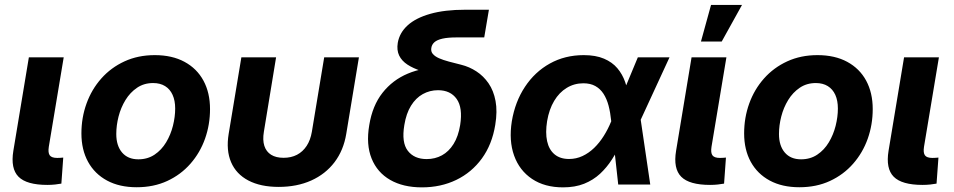

<svg xmlns="http://www.w3.org/2000/svg" viewBox="-20 -768 3971 799"><path d="M177.2 1.5Q90.8 1.5 57.1 -32.5Q23.4 -66.4 35.6 -140.6L100.1 -529.3H245.1L183.1 -157.2Q179.2 -132.3 187 -121.6Q194.8 -110.8 218.3 -110.8Q226.1 -110.8 232.2 -111.3Q238.3 -111.8 243.2 -112.3L235.4 -3.9Q224.6 -2 209.5 -0.2Q194.3 1.5 177.2 1.5Z M548.8 11.2Q477.1 11.2 425.5 -16.6Q374 -44.4 346.4 -94.7Q318.8 -145 318.8 -212.9Q318.8 -278.3 340.1 -337.2Q361.3 -396 401.6 -441.4Q441.9 -486.8 498.3 -512.7Q554.7 -538.6 624 -538.6Q696.3 -538.6 747.8 -510.7Q799.3 -482.9 826.7 -432.4Q854 -381.8 854 -314Q854 -249.5 833.3 -190.9Q812.5 -132.3 772.5 -86.7Q732.4 -41 676 -14.9Q619.6 11.2 548.8 11.2ZM555.7 -105Q594.2 -105 623.3 -124.5Q652.3 -144 671.4 -175.8Q690.4 -207.5 699.7 -244.6Q709 -281.7 709 -316.4Q709 -349.6 698.2 -373.3Q687.5 -397 667 -409.7Q646.5 -422.4 617.2 -422.4Q579.1 -422.4 550.3 -402.8Q521.5 -383.3 502.2 -351.8Q482.9 -320.3 473.4 -283.2Q463.9 -246.1 463.9 -210.4Q463.9 -161.6 488 -133.3Q512.2 -105 555.7 -105Z M1139.6 9.8Q1064.5 9.8 1013.7 -16.8Q962.9 -43.5 941.7 -93Q920.4 -142.6 931.6 -210.9L984.4 -529.3H1128.9L1078.1 -219.7Q1072.3 -185.1 1080.1 -160.9Q1087.9 -136.7 1108.2 -124Q1128.4 -111.3 1160.2 -111.3Q1191.9 -111.3 1216.1 -124Q1240.2 -136.7 1256.1 -160.9Q1272 -185.1 1277.8 -219.7L1329.1 -529.3H1473.6L1420.9 -210.9Q1409.7 -142.6 1372.1 -93Q1334.5 -43.5 1275.1 -16.8Q1215.8 9.8 1139.6 9.8Z M1735.8 11.7Q1657.7 11.7 1603.8 -19.3Q1549.8 -50.3 1526.4 -108.4Q1502.9 -166.5 1516.6 -247.1Q1529.8 -328.6 1571.8 -381.8Q1613.8 -435.1 1677.2 -461.7Q1740.7 -488.3 1818.4 -488.3L1812.5 -452.6Q1769.5 -460.9 1734.6 -472.2Q1699.7 -483.4 1675.8 -499Q1651.9 -514.6 1641.1 -536.9Q1630.4 -559.1 1635.3 -589.8Q1642.6 -631.8 1676.5 -662.6Q1710.4 -693.4 1770.5 -710.4Q1830.6 -727.5 1916 -727.5H2014.6L1995.1 -612.3H1880.4Q1843.8 -612.3 1821.3 -607.2Q1798.8 -602.1 1787.8 -592.3Q1776.9 -582.5 1774.9 -568.4Q1772.5 -553.7 1781.2 -543.5Q1790 -533.2 1807.1 -525.6Q1824.2 -518.1 1848.1 -511.7Q1872.1 -505.4 1899.4 -498.5Q1933.1 -490.2 1962.6 -470.9Q1992.2 -451.7 2013.2 -421.1Q2034.2 -390.6 2042.2 -347.7Q2050.3 -304.7 2041 -248.5Q2027.8 -167 1985.4 -108.6Q1942.9 -50.3 1878.7 -19.3Q1814.5 11.7 1735.8 11.7ZM1755.4 -106Q1790.5 -106 1819.1 -121.6Q1847.7 -137.2 1867.4 -168.7Q1887.2 -200.2 1895 -248Q1906.2 -319.8 1880.4 -356.2Q1854.5 -392.6 1802.7 -392.6Q1768.6 -392.6 1739.5 -376.5Q1710.4 -360.4 1690.4 -328.1Q1670.4 -295.9 1662.6 -247.6Q1650.4 -175.3 1677 -140.6Q1703.6 -106 1755.4 -106Z M2323.2 11.7Q2246.6 11.7 2194.1 -23.4Q2141.6 -58.6 2119.4 -120.6Q2097.2 -182.6 2109.9 -263.2Q2123.5 -344.7 2164.6 -406.7Q2205.6 -468.8 2268.3 -503.7Q2331.1 -538.6 2409.2 -538.6Q2459 -538.6 2493.4 -523.9Q2527.8 -509.3 2549.1 -484.1Q2570.3 -459 2581.5 -426.8Q2592.8 -394.5 2596.7 -359.4H2632.3L2645.5 -274.9L2686 0H2552.7L2523.4 -265.6Q2520 -299.8 2512.5 -328.4Q2504.9 -356.9 2491.5 -377.7Q2478 -398.4 2457.5 -409.9Q2437 -421.4 2407.7 -421.4Q2369.6 -421.4 2338.4 -402.3Q2307.1 -383.3 2286.1 -348.1Q2265.1 -313 2256.8 -264.2Q2249 -215.8 2256.8 -180.4Q2264.6 -145 2287.8 -125.7Q2311 -106.4 2348.1 -106.4Q2377.9 -106.4 2404.1 -118.7Q2430.2 -130.9 2452.4 -152.3Q2474.6 -173.8 2492.4 -202.1Q2510.3 -230.5 2523.4 -262.7L2634.3 -529.3H2766.1L2643.1 -262.7L2600.6 -174.3H2564.9Q2547.9 -137.7 2526.6 -104.5Q2505.4 -71.3 2477.1 -44.9Q2448.7 -18.6 2410.9 -3.4Q2373 11.7 2323.2 11.7Z M2935.1 1.5Q2848.6 1.5 2814.9 -32.5Q2781.2 -66.4 2793.5 -140.6L2857.9 -529.3H3002.9L2940.9 -157.2Q2937 -132.3 2944.8 -121.6Q2952.6 -110.8 2976.1 -110.8Q2983.9 -110.8 2990 -111.3Q2996.1 -111.8 3001 -112.3L2993.2 -3.9Q2982.4 -2 2967.3 -0.2Q2952.1 1.5 2935.1 1.5ZM2897 -595.2 2939 -747.6H3067.9L2983.4 -595.2Z M3306.6 11.2Q3234.9 11.2 3183.3 -16.6Q3131.8 -44.4 3104.2 -94.7Q3076.7 -145 3076.7 -212.9Q3076.7 -278.3 3097.9 -337.2Q3119.1 -396 3159.4 -441.4Q3199.7 -486.8 3256.1 -512.7Q3312.5 -538.6 3381.8 -538.6Q3454.1 -538.6 3505.6 -510.7Q3557.1 -482.9 3584.5 -432.4Q3611.8 -381.8 3611.8 -314Q3611.8 -249.5 3591.1 -190.9Q3570.3 -132.3 3530.3 -86.7Q3490.2 -41 3433.8 -14.9Q3377.4 11.2 3306.6 11.2ZM3313.5 -105Q3352.1 -105 3381.1 -124.5Q3410.2 -144 3429.2 -175.8Q3448.2 -207.5 3457.5 -244.6Q3466.8 -281.7 3466.8 -316.4Q3466.8 -349.6 3456.1 -373.3Q3445.3 -397 3424.8 -409.7Q3404.3 -422.4 3375 -422.4Q3336.9 -422.4 3308.1 -402.8Q3279.3 -383.3 3260 -351.8Q3240.7 -320.3 3231.2 -283.2Q3221.7 -246.1 3221.7 -210.4Q3221.7 -161.6 3245.8 -133.3Q3270 -105 3313.5 -105Z M3819.3 1.5Q3732.9 1.5 3699.2 -32.5Q3665.5 -66.4 3677.7 -140.6L3742.2 -529.3H3887.2L3825.2 -157.2Q3821.3 -132.3 3829.1 -121.6Q3836.9 -110.8 3860.4 -110.8Q3868.2 -110.8 3874.3 -111.3Q3880.4 -111.8 3885.3 -112.3L3877.4 -3.9Q3866.7 -2 3851.6 -0.2Q3836.4 1.5 3819.3 1.5Z"/></svg>

Font: Inter 24pt
Style: Bold Italic
Weight: 700
Italic angle: -9.3988°
Version: Version 4.001;git-66647c0bb